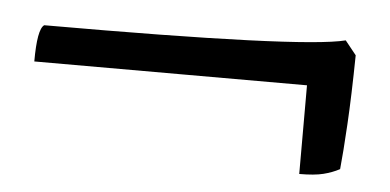

<svg xmlns="http://www.w3.org/2000/svg" viewBox="-31 -462 696 343"><g transform="rotate(5 317.0 -290.5)"><path d="M515 -168V-327H26Q26 -385 38 -393Q498 -393 577 -413L597 -388Q596 -316 593 -264Q590 -212 587 -183Q574 -176 558 -172Q542 -168 515 -168Z"/></g></svg>

Font: Texturina
Style: Bold
Weight: 700
Designer: Guillermo Torres Carreño
Foundry: Omnibus-Type
Version: Version 1.002; ttfautohint (v1.8.3)